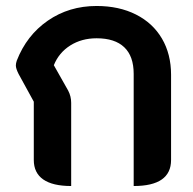

<svg xmlns="http://www.w3.org/2000/svg" viewBox="-20 -613 644 642"><path d="M93 -78V-273L42 -366Q33 -384 33 -394Q33 -401 36 -410Q69 -495 140 -544Q211 -593 303 -593Q378 -593 434.5 -564.5Q491 -536 521.5 -484Q552 -432 552 -363V-78Q552 9 427 9V-366Q427 -425 395.5 -455Q364 -485 303 -485Q253 -485 215 -461Q177 -437 160 -395L208 -310Q218 -291 218 -269V9Q156 9 124.5 -13Q93 -35 93 -78Z"/></svg>

Font: K2D
Style: Bold
Weight: 700
Designer: Katatrad Aksorn Co.,Ltd.
Foundry: Cadson Demak Co.,Ltd.
Version: Version 1.000; ttfautohint (v1.6)